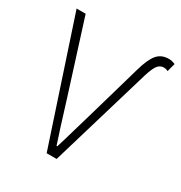

<svg xmlns="http://www.w3.org/2000/svg" viewBox="-159 -787 852 902"><g transform="rotate(30 266.5 -335.5)"><path d="M222 0 4 -659H53L175 -274Q224 -115 245 -53H249Q262 -94 282 -164.5Q302 -235 314 -274L394 -552Q412 -616 435 -643.5Q458 -671 498 -671Q516 -671 533 -663L521 -618Q511 -624 498 -624Q477 -624 464 -606Q451 -588 438 -545L276 0Z"/></g></svg>

Font: Toshiba Sans Light
Style: Regular
Weight: 300
Designer: Paul D. Hunt
Foundry: Toshiba Corporation
Version: Version 2.020;PS 2.0;hotconv 1.0.86;makeotf.lib2.5.63406